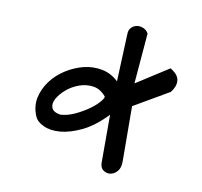

<svg xmlns="http://www.w3.org/2000/svg" viewBox="-58 -634 596 567"><g transform="rotate(10 240.0 -351.0)"><path d="M276.4 -300.8Q240.2 -262.7 204.6 -245.6Q168.9 -228.5 139.6 -226.1Q110.4 -223.6 89.4 -233.4Q68.4 -243.2 62.5 -258.8Q50.8 -287.1 56.6 -314Q62.5 -340.8 79.6 -363.8Q96.7 -386.7 122.1 -402.8Q147.5 -418.9 175.3 -425.8Q203.1 -432.6 230.5 -427.2Q257.8 -421.9 279.3 -401.4L285.2 -543.9Q285.2 -556.6 292.5 -564Q299.8 -571.3 309.6 -572.8Q319.3 -574.2 329.1 -569.8Q338.9 -565.4 343.8 -555.7L331.1 -404.3L428.7 -466.8Q436.5 -461.9 443.4 -455.6Q450.2 -449.2 453.1 -440.9Q456.1 -432.6 453.6 -421.9Q451.2 -411.1 441.4 -398.4L335.9 -336.9L336.9 -170.9Q336.9 -151.4 327.6 -141.1Q318.4 -130.9 307.1 -129.4Q295.9 -127.9 286.1 -134.8Q276.4 -141.6 276.4 -157.2ZM251 -351.6Q234.4 -371.1 213.4 -374Q192.4 -377 171.4 -369.6Q150.4 -362.3 133.8 -348.1Q117.2 -334 108.9 -318.8Q100.6 -303.7 105 -291.5Q109.4 -279.3 130.9 -275.4Q152.3 -276.4 175.3 -287.1Q198.2 -297.9 216.3 -311Q234.4 -324.2 244.1 -336.4Q253.9 -348.6 251 -351.6Z"/></g></svg>

Font: Shadows Into Light Two
Style: Regular
Weight: 400
Designer: Kimberly Geswein
Foundry: Kimberly Geswein
Version: Version 1.003 2012